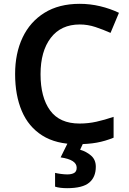

<svg xmlns="http://www.w3.org/2000/svg" viewBox="-20 -744 675 1004"><path d="M397 -616Q299 -616 245.5 -546Q192 -476 192 -356Q192 -235 242 -166.5Q292 -98 396 -98Q441 -98 484 -107.5Q527 -117 574 -133V-24Q530 -6 485.5 2Q441 10 383 10Q273 10 201 -35.5Q129 -81 94 -163.5Q59 -246 59 -357Q59 -465 98 -547.5Q137 -630 212.5 -677Q288 -724 397 -724Q451 -724 503.5 -711.5Q556 -699 602 -677L558 -572Q520 -589 479.5 -602.5Q439 -616 397 -616ZM481 128Q481 182 446.5 211Q412 240 331 240Q312 240 296 238Q280 236 268 232V160Q280 163 298.5 165.5Q317 168 332 168Q354 168 367.5 160.5Q381 153 381 133Q381 112 360 98.5Q339 85 297 79L336 0H417L399 39Q431 48 456 69.5Q481 91 481 128Z"/></svg>

Font: Noto Sans Hanifi Rohingya SemiBold
Style: Regular
Weight: 600
Version: Version 2.101